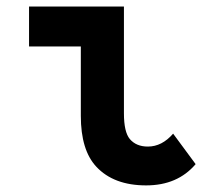

<svg xmlns="http://www.w3.org/2000/svg" viewBox="-20 -557 626 587"><path d="M578.1 -55.2Q522.9 9.8 426.8 9.8Q327.6 9.8 274.4 -47.4Q227.1 -98.1 227.1 -202.6V-415H68.8V-537.1H358.9V-210.4Q358.9 -153.3 377 -131.8Q396.5 -108.9 432.1 -108.9Q475.1 -108.9 509.3 -148.4Z"/></svg>

Font: Consola Mono
Style: Bold
Weight: 700
Monospace: yes
Designer: Wojciech Kalinowski "wmk69" (wmk69@o2.pl)
Foundry: Wojciech Kalinowski "wmk69" (wmk69@o2.pl)
Version: Version 2.1.0